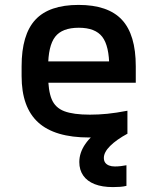

<svg xmlns="http://www.w3.org/2000/svg" viewBox="-20 -550 640 782"><path d="M343 10Q203 10 135.5 -51.5Q68 -113 68 -240V-280Q68 -409 124 -469.5Q180 -530 300 -530Q420 -530 476.5 -469.5Q533 -409 533 -280V-213H129V-300H454L425 -271V-276Q425 -363 396.5 -400Q368 -437 301 -437Q233 -437 204.5 -400Q176 -363 176 -276V-245Q176 -181 190.5 -146Q205 -111 242 -97Q279 -83 346 -83Q381 -83 416.5 -86.5Q452 -90 499 -99V-6Q463 1 422.5 5.5Q382 10 343 10ZM440 212Q396 212 365.5 200Q335 188 319 165Q303 142 303 110Q303 72 327.5 36.5Q352 1 401 -33L500 -6Q454 19 428.5 44.5Q403 70 403 93Q403 105 408.5 112.5Q414 120 424 124Q434 128 448 128Q460 128 472.5 126.5Q485 125 495 123V207Q483 210 469 211Q455 212 440 212Z"/></svg>

Font: M PLUS Code Latin Expanded Medium
Style: Regular
Weight: 500
Width: 7
Designer: Coji Morishita
Foundry: UNDERFOREST DESIGN
Version: Version 1.002; ttfautohint (v1.8.3)